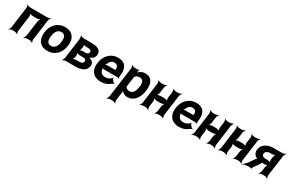

<svg xmlns="http://www.w3.org/2000/svg" viewBox="155 -1938 5328 3551"><g transform="rotate(30 2818.5 -162.5)"><path d="M521 -50 579 -478C582 -502 602 -539 616 -552L614 -554C599 -542 560 -528 536 -528H176C152 -528 117 -542 106 -554L104 -552C114 -539 122 -502 119 -478L61 -50C58 -26 39 11 25 24L26 26C41 14 80 0 104 0H145C169 0 204 14 215 26L218 24C208 11 199 -26 202 -50L245 -364C248 -388 242 -428 231 -440L229 -438C239 -425 278 -414 302 -414H379C403 -414 444 -425 458 -438L456 -440C441 -428 425 -388 422 -364L379 -50C376 -26 357 11 343 24L344 26C359 14 398 0 422 0H464C488 0 523 14 534 26L537 24C527 11 518 -26 521 -50Z M636 -269 634 -259C629 -220 631 -185 637 -152C655 -58 724 10 849 10C889 10 926 3 959 -11C1051 -49 1118 -134 1135 -259L1137 -269C1142 -308 1142 -343 1136 -376C1117 -470 1048 -538 923 -538C883 -538 847 -531 814 -518C721 -479 653 -394 636 -269ZM996 -269 994 -259C983 -176 946 -104 864 -104C780 -104 763 -175 775 -259L777 -269C788 -351 825 -424 907 -424C989 -424 1007 -352 996 -269Z M1691 -381C1694 -406 1692 -427 1685 -446C1659 -506 1583 -528 1488 -528H1317C1293 -528 1258 -542 1247 -554L1245 -552C1255 -539 1263 -502 1260 -478L1202 -50C1199 -26 1180 11 1166 24L1167 26C1182 14 1221 0 1245 0H1450C1568 0 1671 -35 1687 -151C1696 -215 1656 -250 1604 -265C1593 -269 1576 -272 1566 -271L1567 -267C1577 -268 1595 -275 1609 -281C1650 -300 1684 -332 1691 -381ZM1548 -165C1543 -125 1509 -113 1465 -113H1402C1378 -113 1337 -102 1323 -89L1325 -87C1340 -99 1356 -139 1359 -163L1360 -169C1363 -193 1358 -233 1347 -245L1344 -243C1354 -230 1393 -219 1417 -219H1480C1525 -219 1553 -205 1548 -165ZM1548 -362C1543 -324 1510 -314 1467 -314H1424C1403 -314 1367 -305 1354 -294L1357 -291C1370 -302 1383 -337 1386 -358L1389 -376C1391 -394 1388 -426 1379 -436L1375 -433C1384 -423 1415 -415 1434 -415H1473C1521 -415 1554 -406 1548 -362Z M2053 -538C2015 -538 1980 -531 1948 -518C1855 -479 1785 -390 1768 -265L1766 -246C1761 -211 1762 -178 1770 -147C1792 -55 1866 10 1993 10C2074 10 2137 -16 2184 -57C2198 -69 2226 -80 2238 -79L2239 -83C2226 -84 2201 -98 2192 -111L2166 -146C2160 -154 2158 -169 2160 -177L2156 -178C2154 -170 2144 -153 2135 -146C2105 -120 2066 -104 2018 -104C1953 -104 1915 -140 1906 -192C1904 -206 1895 -226 1887 -233L1884 -229C1892 -223 1916 -218 1932 -218H2212C2226 -218 2247 -209 2254 -202L2256 -204C2250 -212 2244 -234 2246 -248L2250 -278C2271 -434 2209 -538 2053 -538ZM2118 -326 2117 -320C2117 -317 2115 -311 2117 -310L2120 -312C2119 -314 2113 -314 2110 -314H1950C1933 -314 1905 -308 1894 -301L1897 -297C1908 -305 1923 -328 1930 -344C1948 -389 1982 -424 2036 -424C2097 -424 2126 -387 2118 -326Z M2493 -500 2494 -503C2494 -514 2502 -533 2509 -539L2506 -542C2499 -536 2480 -528 2468 -528H2413C2389 -528 2354 -542 2343 -554L2341 -552C2351 -539 2359 -502 2356 -478L2270 153C2267 177 2248 214 2234 227L2236 229C2251 217 2289 203 2313 203H2354C2378 203 2414 217 2425 229L2427 227C2417 214 2408 177 2411 153L2435 -24C2437 -37 2437 -54 2433 -62L2430 -60C2433 -52 2444 -38 2453 -30C2478 -6 2512 10 2561 10C2594 10 2625 3 2652 -11C2734 -52 2786 -141 2802 -259L2804 -270C2809 -310 2810 -347 2806 -380C2793 -469 2746 -538 2635 -538C2582 -538 2544 -521 2512 -495C2501 -486 2485 -470 2481 -461L2484 -460C2489 -469 2492 -487 2493 -500ZM2539 -104C2496 -104 2470 -120 2457 -147C2456 -149 2450 -155 2449 -154L2452 -151C2453 -152 2455 -165 2455 -168L2481 -360C2481 -363 2483 -377 2482 -378L2479 -375C2480 -374 2490 -382 2492 -384C2512 -409 2540 -423 2582 -423C2661 -423 2674 -349 2663 -270L2661 -259C2650 -180 2618 -104 2539 -104Z M3318 -50 3376 -478C3379 -502 3399 -539 3413 -552L3411 -554C3396 -542 3357 -528 3333 -528H3292C3268 -528 3233 -542 3222 -554L3220 -552C3230 -539 3238 -502 3235 -478L3220 -366C3217 -342 3223 -302 3234 -290L3236 -292C3226 -305 3187 -316 3163 -316H3087C3063 -316 3022 -305 3008 -292L3010 -290C3025 -302 3041 -342 3044 -366L3059 -478C3062 -502 3082 -539 3096 -552L3094 -554C3079 -542 3040 -528 3016 -528H2975C2951 -528 2916 -542 2905 -554L2903 -552C2913 -539 2921 -502 2918 -478L2860 -50C2857 -26 2838 11 2824 24L2825 26C2840 14 2879 0 2903 0H2944C2968 0 3003 14 3014 26L3017 24C3007 11 2998 -26 3001 -50L3015 -153C3018 -177 3012 -217 3001 -229L2999 -227C3009 -214 3048 -203 3072 -203H3148C3172 -203 3213 -214 3227 -227L3225 -229C3210 -217 3194 -177 3191 -153L3177 -50C3174 -26 3155 11 3141 24L3142 26C3157 14 3196 0 3220 0H3261C3285 0 3320 14 3331 26L3334 24C3324 11 3315 -26 3318 -50Z M3722 -538C3684 -538 3649 -531 3617 -518C3524 -479 3454 -390 3437 -265L3435 -246C3430 -211 3431 -178 3439 -147C3461 -55 3535 10 3662 10C3743 10 3806 -16 3853 -57C3867 -69 3895 -80 3907 -79L3908 -83C3895 -84 3870 -98 3861 -111L3835 -146C3829 -154 3827 -169 3829 -177L3825 -178C3823 -170 3813 -153 3804 -146C3774 -120 3735 -104 3687 -104C3622 -104 3584 -140 3575 -192C3573 -206 3564 -226 3556 -233L3553 -229C3561 -223 3585 -218 3601 -218H3881C3895 -218 3916 -209 3923 -202L3925 -204C3919 -212 3913 -234 3915 -248L3919 -278C3940 -434 3878 -538 3722 -538ZM3787 -326 3786 -320C3786 -317 3784 -311 3786 -310L3789 -312C3788 -314 3782 -314 3779 -314H3619C3602 -314 3574 -308 3563 -301L3566 -297C3577 -305 3592 -328 3599 -344C3617 -389 3651 -424 3705 -424C3766 -424 3795 -387 3787 -326Z M4425 -50 4483 -478C4486 -502 4506 -539 4520 -552L4518 -554C4503 -542 4464 -528 4440 -528H4399C4375 -528 4340 -542 4329 -554L4327 -552C4337 -539 4345 -502 4342 -478L4327 -366C4324 -342 4330 -302 4341 -290L4343 -292C4333 -305 4294 -316 4270 -316H4194C4170 -316 4129 -305 4115 -292L4117 -290C4132 -302 4148 -342 4151 -366L4166 -478C4169 -502 4189 -539 4203 -552L4201 -554C4186 -542 4147 -528 4123 -528H4082C4058 -528 4023 -542 4012 -554L4010 -552C4020 -539 4028 -502 4025 -478L3967 -50C3964 -26 3945 11 3931 24L3932 26C3947 14 3986 0 4010 0H4051C4075 0 4110 14 4121 26L4124 24C4114 11 4105 -26 4108 -50L4122 -153C4125 -177 4119 -217 4108 -229L4106 -227C4116 -214 4155 -203 4179 -203H4255C4279 -203 4320 -214 4334 -227L4332 -229C4317 -217 4301 -177 4298 -153L4284 -50C4281 -26 4262 11 4248 24L4249 26C4264 14 4303 0 4327 0H4368C4392 0 4427 14 4438 26L4441 24C4431 11 4422 -26 4425 -50Z M4992 -50 5050 -478C5053 -502 5073 -539 5087 -552L5085 -554C5070 -542 5031 -528 5007 -528H4966C4942 -528 4907 -542 4896 -554L4894 -552C4904 -539 4912 -502 4909 -478L4894 -366C4891 -342 4897 -302 4908 -290L4910 -292C4900 -305 4861 -316 4837 -316H4761C4737 -316 4696 -305 4682 -292L4684 -290C4699 -302 4715 -342 4718 -366L4733 -478C4736 -502 4756 -539 4770 -552L4768 -554C4753 -542 4714 -528 4690 -528H4649C4625 -528 4590 -542 4579 -554L4577 -552C4587 -539 4595 -502 4592 -478L4534 -50C4531 -26 4512 11 4498 24L4499 26C4514 14 4553 0 4577 0H4618C4642 0 4677 14 4688 26L4691 24C4681 11 4672 -26 4675 -50L4689 -153C4692 -177 4686 -217 4675 -229L4673 -227C4683 -214 4722 -203 4746 -203H4822C4846 -203 4887 -214 4901 -227L4899 -229C4884 -217 4868 -177 4865 -153L4851 -50C4848 -26 4829 11 4815 24L4816 26C4831 14 4870 0 4894 0H4935C4959 0 4994 14 5005 26L5008 24C4998 11 4989 -26 4992 -50Z M5186 -181 5104 -63C5079 -27 5030 14 5002 30L5003 33C5031 17 5090 0 5132 0H5174C5184 0 5204 7 5207 14L5210 12C5207 5 5215 -17 5221 -26L5313 -157C5319 -166 5329 -190 5326 -197L5323 -195C5326 -188 5349 -183 5359 -183H5375C5395 -183 5433 -193 5446 -204L5443 -207C5430 -196 5416 -159 5413 -139L5401 -50C5398 -26 5379 11 5365 24L5366 26C5381 14 5420 0 5444 0H5485C5509 0 5544 14 5555 26L5558 24C5548 11 5539 -26 5542 -50L5600 -478C5603 -502 5623 -539 5637 -552L5635 -554C5620 -542 5581 -528 5557 -528H5374C5339 -528 5307 -524 5279 -515C5205 -493 5137 -442 5125 -352C5117 -292 5141 -249 5178 -222C5188 -215 5212 -205 5222 -206V-210C5212 -209 5194 -193 5186 -181ZM5266 -347C5272 -391 5313 -415 5359 -415H5405C5427 -415 5465 -425 5478 -437L5476 -439C5462 -428 5448 -391 5445 -369L5439 -329C5436 -306 5441 -268 5451 -256L5454 -259C5444 -271 5407 -281 5385 -281H5337C5293 -281 5260 -305 5266 -347Z"/></g></svg>

Font: Asimov
Style: EdgeIt
Weight: 500
Designer: Google
Version: Version 2.000980: 2014